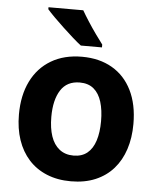

<svg xmlns="http://www.w3.org/2000/svg" viewBox="-54 -812 709 869"><g transform="rotate(5 300.0 -378.0)"><path d="M300 10Q239 10 190.5 -10Q142 -30 108.5 -67Q75 -104 57.5 -155.5Q40 -207 40 -271Q40 -358 71.5 -422Q103 -486 162 -521Q221 -556 302 -556Q381 -556 439 -522.5Q497 -489 528.5 -425.5Q560 -362 560 -273Q560 -210 543 -158Q526 -106 493 -68.5Q460 -31 411.5 -10.5Q363 10 300 10ZM302 -107Q340 -107 364.5 -127Q389 -147 401 -184.5Q413 -222 413 -273Q413 -323 401.5 -360.5Q390 -398 365.5 -418.5Q341 -439 302 -439Q244 -439 215.5 -394.5Q187 -350 187 -273Q187 -222 199.5 -185Q212 -148 238 -127.5Q264 -107 302 -107ZM292 -606Q276 -618 253.5 -638Q231 -658 207.5 -680Q184 -702 163.5 -722.5Q143 -743 131 -757V-766H289Q301 -745 319 -717Q337 -689 356 -662.5Q375 -636 388 -619V-606Z"/></g></svg>

Font: Noto Sans Mono
Style: Bold
Weight: 700
Designer: Monotype Design Team
Foundry: Monotype Imaging Inc.
Version: Version 2.014